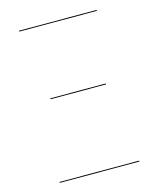

<svg xmlns="http://www.w3.org/2000/svg" viewBox="-104 -755 685 829"><g transform="rotate(-15 238.0 -340.0)"><path d="M407 -676H60V-680H407ZM363 -359H115V-363H363ZM416 0H60V-4H416Z"/></g></svg>

Font: FiraGO Four
Style: Regular
Weight: 100
Designer: bBox Type
Foundry: bBox Type GmbH
Version: Version 1.001